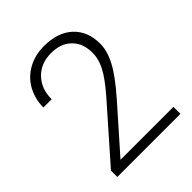

<svg xmlns="http://www.w3.org/2000/svg" viewBox="-202 -840 958 958"><g transform="rotate(-45 277.0 -360.5)"><path d="M512.2 0H66.9V-44.9L310.5 -321.3Q371.1 -391.1 394.5 -436.5Q418 -481.9 418 -524.9Q418 -592.3 378.4 -631.6Q338.9 -670.9 269.5 -670.9Q197.8 -670.9 153.6 -625Q109.4 -579.1 109.4 -505.9H51.3Q51.3 -565.9 78.4 -615.2Q105.5 -664.6 155.5 -692.6Q205.6 -720.7 269.5 -720.7Q367.2 -720.7 422.1 -669.4Q477.1 -618.2 477.1 -529.8Q477.1 -480 446 -420.9Q415 -361.8 336.9 -273.4L138.7 -49.3H512.2Z"/></g></svg>

Font: Vazir Thin UI
Style: Thin-UI
Weight: 100
Designer: Saber Rastikerdar
Foundry: Saber Rastikerdar
Version: Version 30.0.0